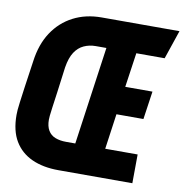

<svg xmlns="http://www.w3.org/2000/svg" viewBox="-78 -760 803 834"><g transform="rotate(10 323.5 -343.0)"><path d="M234 0Q166 0 116.5 -22.5Q67 -45 40 -90Q13 -135 13 -205Q13 -216 14 -228Q15 -240 18 -263Q21 -286 27 -329.5Q33 -373 44 -447Q54 -523 89 -576Q124 -629 179 -657.5Q234 -686 304 -686H647L604 -559H479L457 -407H577L559 -283H440L418 -127H561L560 0ZM245 -127H286L347 -559H300Q272 -559 248 -548Q224 -537 208 -512.5Q192 -488 185 -445Q176 -375 170 -331Q164 -287 160.5 -262.5Q157 -238 156 -226.5Q155 -215 155 -209Q155 -180 166 -161.5Q177 -143 197.5 -135Q218 -127 245 -127Z"/></g></svg>

Font: Chivo Mono
Style: Bold Italic
Weight: 700
Italic angle: -8.05°
Monospace: yes
Version: Version 1.008